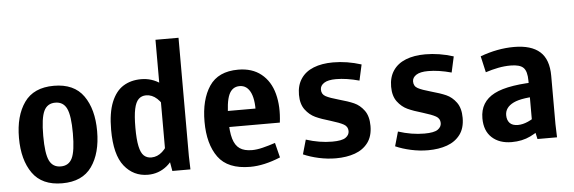

<svg xmlns="http://www.w3.org/2000/svg" viewBox="-44 -760 2714 908"><g transform="rotate(-5 1312.5 -306.0)"><path d="M33.2 -218.8Q33.2 -323.2 78.1 -386.7Q123 -450.2 218.8 -450.2Q314.5 -450.2 359.4 -386.7Q404.3 -323.2 404.3 -218.8Q404.3 -114.3 359.4 -50.8Q314.5 12.7 218.8 12.7Q123 12.7 78.1 -50.8Q33.2 -114.3 33.2 -218.8ZM289.1 -218.7Q289.1 -302.7 272.8 -336.4Q256.6 -370.1 218.6 -370.1Q180.7 -370.1 164.6 -336.4Q148.4 -302.7 148.4 -218.7Q148.4 -133.8 164.7 -100.6Q180.9 -67.4 218.9 -67.4Q256.8 -67.4 272.9 -100.6Q289.1 -133.8 289.1 -218.7Z M726.6 -89.8H716.8V-625H826.2V-63.5L828.1 0H742.2ZM797.9 -309.6 741.2 -285.2Q724.6 -324.2 701.2 -345.7Q677.7 -367.2 649.4 -367.2Q627.9 -367.2 613.8 -353.5Q599.6 -339.8 592.8 -307.6Q585.9 -275.4 585.9 -218.8Q585.9 -163.1 592.8 -130.9Q599.6 -98.6 613.8 -85.4Q627.9 -72.3 649.4 -72.3Q677.7 -72.3 701.2 -93.3Q724.6 -114.3 741.2 -152.3L787.1 -133.8Q755.9 -55.7 716.3 -23.9Q676.8 7.8 626 7.8Q557.6 7.8 514.2 -46.4Q470.7 -100.6 470.7 -218.8Q470.7 -299.8 491.2 -350.1Q511.7 -400.4 547.9 -422.9Q584 -445.3 632.8 -445.3Q683.6 -445.3 725.1 -416Q766.6 -386.7 797.9 -309.6Z M1093.8 -450.2Q1160.2 -450.2 1203.1 -415.5Q1246.1 -380.9 1262.2 -320.3Q1278.3 -259.8 1268.6 -183.6H974.6V-259.8H1197.3L1158.2 -218.8Q1164.1 -294.9 1147 -333.5Q1129.9 -372.1 1093.8 -372.1Q1058.6 -372.1 1043 -336.9Q1027.3 -301.8 1027.3 -218.8Q1027.3 -161.1 1037.1 -127.9Q1046.9 -94.7 1068.4 -80.1Q1089.8 -65.4 1127 -65.4Q1149.4 -65.4 1177.2 -72.3Q1205.1 -79.1 1237.3 -89.8L1254.9 -19.5Q1176.8 12.7 1111.3 12.7Q1004.9 12.7 959.5 -49.8Q914.1 -112.3 914.1 -218.8Q914.1 -323.2 956.5 -386.7Q999 -450.2 1093.8 -450.2Z M1364.3 -24.4 1383.8 -92.8Q1447.3 -72.3 1507.8 -72.3Q1553.7 -72.3 1571.3 -84.5Q1588.9 -96.7 1588.9 -115.2Q1588.9 -136.7 1569.8 -147.5Q1550.8 -158.2 1508.8 -170.9Q1464.8 -183.6 1437.5 -196.3Q1410.2 -209 1390.1 -235.8Q1370.1 -262.7 1370.1 -306.6Q1370.1 -351.6 1391.1 -382.8Q1412.1 -414.1 1451.2 -429.7Q1490.2 -445.3 1543.9 -445.3Q1610.4 -445.3 1677.7 -423.8L1661.1 -348.6Q1600.6 -365.2 1550.8 -365.2Q1512.7 -365.2 1494.1 -353Q1475.6 -340.8 1475.6 -322.3Q1475.6 -299.8 1494.6 -289.6Q1513.7 -279.3 1555.7 -267.6Q1598.6 -255.9 1626.5 -243.7Q1654.3 -231.4 1674.3 -204.1Q1694.3 -176.8 1694.3 -130.9Q1694.3 -82 1671.4 -51.3Q1648.4 -20.5 1608.9 -6.3Q1569.3 7.8 1518.6 7.8Q1478.5 7.8 1438 -1Q1397.5 -9.8 1364.3 -24.4Z M1801.8 -24.4 1821.3 -92.8Q1884.8 -72.3 1945.3 -72.3Q1991.2 -72.3 2008.8 -84.5Q2026.4 -96.7 2026.4 -115.2Q2026.4 -136.7 2007.3 -147.5Q1988.3 -158.2 1946.3 -170.9Q1902.3 -183.6 1875 -196.3Q1847.7 -209 1827.6 -235.8Q1807.6 -262.7 1807.6 -306.6Q1807.6 -351.6 1828.6 -382.8Q1849.6 -414.1 1888.7 -429.7Q1927.7 -445.3 1981.4 -445.3Q2047.9 -445.3 2115.2 -423.8L2098.6 -348.6Q2038.1 -365.2 1988.3 -365.2Q1950.2 -365.2 1931.6 -353Q1913.1 -340.8 1913.1 -322.3Q1913.1 -299.8 1932.1 -289.6Q1951.2 -279.3 1993.2 -267.6Q2036.1 -255.9 2064 -243.7Q2091.8 -231.4 2111.8 -204.1Q2131.8 -176.8 2131.8 -130.9Q2131.8 -82 2108.9 -51.3Q2085.9 -20.5 2046.4 -6.3Q2006.8 7.8 1956.1 7.8Q1916 7.8 1875.5 -1Q1835 -9.8 1801.8 -24.4Z M2378.9 -357.4Q2349.6 -357.4 2319.8 -351.6Q2290 -345.7 2259.8 -335.9L2242.2 -413.1Q2324.2 -443.4 2402.3 -443.4Q2484.4 -443.4 2525.4 -406.7Q2566.4 -370.1 2566.4 -292V-62.5L2568.4 0H2475.6L2457 -83V-278.3Q2457 -323.2 2439.9 -340.3Q2422.9 -357.4 2378.9 -357.4ZM2337.9 -125Q2337.9 -101.6 2350.6 -87.9Q2363.3 -74.2 2389.6 -74.2Q2412.1 -74.2 2437.5 -85.4Q2462.9 -96.7 2502 -124L2505.9 -127L2532.2 -73.2Q2531.2 -72.3 2529.3 -71.3Q2481.4 -34.2 2442.4 -15.1Q2403.3 3.9 2353.5 3.9Q2294.9 3.9 2259.8 -28.3Q2224.6 -60.5 2224.6 -120.1Q2224.6 -198.2 2293.5 -233.9Q2362.3 -269.5 2518.6 -269.5V-202.1Q2419.9 -202.1 2378.9 -182.1Q2337.9 -162.1 2337.9 -125Z"/></g></svg>

Font: Sudo Var
Style: Regular
Weight: 400
Monospace: yes
Designer: Jens Kutilek
Foundry: Jens Kutilek
Version: Version 0.065;FEAKit 1.0